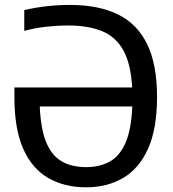

<svg xmlns="http://www.w3.org/2000/svg" viewBox="-20 -770 718 799"><path d="M338 9.5Q248.5 9.5 181.2 -29Q114 -67.5 77 -150Q40 -232.5 40 -365.5V-406H530Q524.5 -504 493.5 -560.2Q462.5 -616.5 405 -640.2Q347.5 -664 263 -664Q220.5 -664 172.8 -658.8Q125 -653.5 81 -641.5V-728Q127 -739 175.5 -744.2Q224 -749.5 271.5 -749.5Q389 -749.5 469.8 -710.5Q550.5 -671.5 592 -587Q633.5 -502.5 633.5 -366Q633.5 -234 596.2 -151.2Q559 -68.5 492.5 -29.5Q426 9.5 338 9.5ZM338.5 -74.5Q395.5 -74.5 437 -97.8Q478.5 -121 502.5 -176Q526.5 -231 530.5 -327H145.5Q149.5 -232 172.8 -176.8Q196 -121.5 237.8 -98Q279.5 -74.5 338.5 -74.5Z"/></svg>

Font: Encode Sans SmCnd Md
Style: Regular
Weight: 500
Width: 4
Designer: Multiple Designers
Foundry: Impallari Type
Version: Version 3.002; ttfautohint (v1.8.3) -l 8 -r 50 -G 200 -x 14 